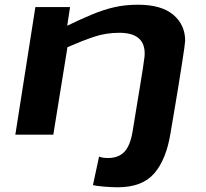

<svg xmlns="http://www.w3.org/2000/svg" viewBox="-20 -571 875 814"><path d="M703 -7Q685 105 634 164Q583 223 479 223Q456 223 424 220.5Q392 218 374 214L400 93Q411 97 420.5 98Q430 99 437 99Q482 99 507 73Q532 47 542 -13Q544 -25 549 -55.5Q554 -86 560.5 -126Q567 -166 574 -207.5Q581 -249 586 -282.5Q591 -316 593 -333Q600 -432 486 -432Q429 -432 378.5 -415Q328 -398 266 -371L206 0H45L130 -541H277L265 -462Q323 -490 371 -510Q419 -530 465 -540.5Q511 -551 565 -551Q664 -551 714.5 -508.5Q765 -466 765 -398Q765 -393 761 -364Q757 -335 750 -291.5Q743 -248 735.5 -200.5Q728 -153 720.5 -110.5Q713 -68 708.5 -39.5Q704 -11 703 -7Z"/></svg>

Font: Georama ExtraExtended SemiBold
Style: Italic
Weight: 600
Width: 8
Italic angle: -9°
Designer: Jean-Baptiste Levee
Foundry: Production Type
Version: Version 1.000